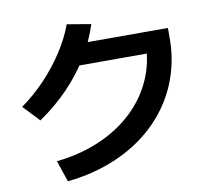

<svg xmlns="http://www.w3.org/2000/svg" viewBox="-90 -918 1181 1069"><g transform="rotate(-10 500.0 -384.0)"><path d="M168 -73.3Q302.7 -87.6 412.9 -135.3Q523 -183 602.5 -258Q682 -333 725.2 -430.2Q768.4 -527.3 768.4 -640L825 -576.7H340V-696.7H905.3V-640Q905.3 -529.3 873.1 -431.2Q841 -333 780.5 -251.2Q720 -169.3 634.5 -107Q549 -44.7 441.6 -5.2Q334.3 34.3 208.7 47.3ZM30 -405Q102.7 -456.7 165.7 -523Q228.7 -589.3 277.5 -664.3Q326.4 -739.3 354 -814.7L489 -792Q459 -697.7 406.8 -612.2Q354.6 -526.7 282 -451.5Q209.3 -376.4 117 -313Z"/></g></svg>

Font: M PLUS 1 Thin
Style: Regular
Weight: 100
Designer: Coji Morishita
Foundry: UNDERFOREST DESIGN
Version: Version 1.001